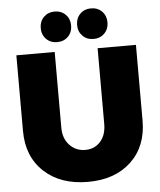

<svg xmlns="http://www.w3.org/2000/svg" viewBox="-61 -971 867 1038"><g transform="rotate(-5 372.5 -452.5)"><path d="M273.9 -918.9Q310.5 -918.9 333.7 -895.5Q356.9 -872.1 356.9 -835.9Q356.9 -799.8 333.7 -776.4Q310.5 -752.9 273.9 -752.9Q238.3 -752.9 215.1 -776.4Q191.9 -799.8 191.9 -835.9Q191.9 -872.1 215.1 -895.5Q238.3 -918.9 273.9 -918.9ZM471.2 -918.9Q507.8 -918.9 531 -895.5Q554.2 -872.1 554.2 -835.9Q554.2 -799.8 531 -776.4Q507.8 -752.9 471.2 -752.9Q435.5 -752.9 412.4 -776.4Q389.2 -799.8 389.2 -835.9Q389.2 -872.1 412.4 -895.5Q435.5 -918.9 471.2 -918.9ZM255.9 -290Q255.9 -231.4 290 -195.3Q324.2 -159.2 375 -159.2Q425.3 -159.2 457 -194.6Q488.8 -230 488.8 -290V-701.2H696.8V-290Q696.8 -151.4 609.4 -68.6Q522 14.2 375 14.2Q226.1 14.2 137 -68.6Q47.9 -151.4 47.9 -290V-701.2H255.9Z"/></g></svg>

Font: Montserrat arm ExtraBold
Style: Regular
Weight: 800
Designer: Julieta Ulanovsky
Foundry: Julieta Ulanovsky
Version: Version 6.000;PS 006.000;hotconv 1.0.88;makeotf.lib2.5.64775